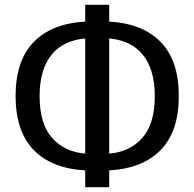

<svg xmlns="http://www.w3.org/2000/svg" viewBox="-20 -750 810 800"><path d="M435 -110Q521 -117 573 -175.5Q625 -234 625 -350Q625 -408 611.5 -451.5Q598 -495 573 -524.5Q548 -554 513 -570Q478 -586 435 -590ZM335 -730H435V-660Q575 -652 650 -574.5Q725 -497 725 -350Q725 -203 650 -125.5Q575 -48 435 -40V30H335V-40Q195 -48 120 -125.5Q45 -203 45 -350Q45 -497 120 -574.5Q195 -652 335 -660ZM335 -590Q292 -586 257 -570Q222 -554 197 -524.5Q172 -495 158.5 -451.5Q145 -408 145 -350Q145 -234 197 -175.5Q249 -117 335 -110Z"/></svg>

Font: Scada
Style: Regular
Weight: 400
Designer: Jovanny Lemonad
Foundry: Jovanny Lemonad
Version: Version 3.005; ttfautohint (v0.91) -l 8 -r 50 -G 200 -x 0 -w